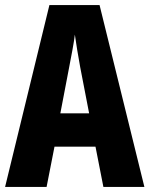

<svg xmlns="http://www.w3.org/2000/svg" viewBox="-20 -734 587 754"><path d="M386 0 355 -158H194L163 0H0L174 -714H371L547 0ZM295 -470Q288 -509 283 -539Q278 -569 274 -598Q271 -573 264.5 -538Q258 -503 252 -472L217 -289H330Z"/></svg>

Font: Noto Sans Telugu ExtraCondensed ExtraBold
Style: Regular
Weight: 800
Width: 2
Designer: Jelle Bosma - Monotype Design Team
Foundry: Monotype Imaging Inc.
Version: Version 2.005; ttfautohint (v1.8.4.7-5d5b)